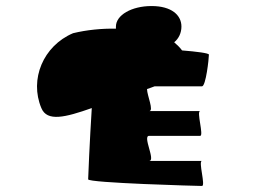

<svg xmlns="http://www.w3.org/2000/svg" viewBox="-20 -932 878 636"><path d="M117 -574C136 -528 196 -543 284 -574C277 -463 272 -345 272 -338C272 -326 636 -316 649 -316C662 -316 636 -399 649 -399H474C497 -399 451 -482 474 -482H643C656 -482 630 -564 643 -564H474C491 -564 467 -616 467 -637C475 -640 485 -643 492 -646H649C662 -646 672 -738 672 -751C672 -756 632 -761 583 -765C576 -775 566 -784 557 -792C572 -804 581 -823 581 -844C581 -882 548 -912 482 -912C416 -912 364 -882 364 -844V-837C318 -838 267 -833 222 -822C123 -780 77 -669 117 -574Z"/></svg>

Font: Ampere
Style: UltExt
Weight: 400
Version: Version 1